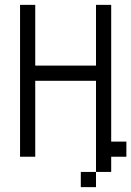

<svg xmlns="http://www.w3.org/2000/svg" viewBox="-20 -645 540 790"><path d="M500 0V-62.5H437.5V-625H375Q375 -625 375 -375H125Q125 -375 125 -625H62.5Q62.5 -625 62.5 0H125V-312.5H375Q375 -312.5 375 62.5H312.5V125H375V62.5H437.5V0Z"/></svg>

Font: UnifontExMono
Style: Regular
Weight: 500
Version: Version 15.0.06